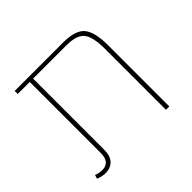

<svg xmlns="http://www.w3.org/2000/svg" viewBox="-140 -721 892 892"><g transform="rotate(-45 306.5 -274.5)"><path d="M374 -559Q456 -559 484.5 -523.5Q513 -488 513 -402V0H491V-400Q491 -477 468 -508Q445 -539 374 -539H157V-72Q157 -31 137.5 -10.5Q118 10 85 10Q64 10 38 0L44 -19Q63 -11 84 -11Q135 -11 135 -73V-539H56V-559Z"/></g></svg>

Font: FiraGO Thin
Style: Regular
Weight: 100
Designer: bBox Type
Foundry: bBox Type GmbH
Version: Version 1.001;PS 001.001;hotconv 1.0.88;makeotf.lib2.5.64775